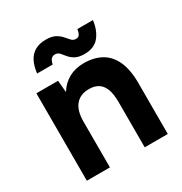

<svg xmlns="http://www.w3.org/2000/svg" viewBox="-166 -829 900 951"><g transform="rotate(-30 284.0 -353.5)"><path d="M57 0V-500H181L187 -432Q211 -471 248.5 -491.5Q286 -512 334 -512Q393 -512 435 -488Q477 -464 499 -413.5Q521 -363 520 -283V0H388V-256Q388 -307 376.5 -335Q365 -363 344 -375.5Q323 -388 295 -388Q244 -389 216.5 -357Q189 -325 189 -262V0ZM362 -549Q329 -549 309.5 -560Q290 -571 279 -585Q268 -599 258 -610Q248 -621 233 -621Q221 -621 212.5 -614Q204 -607 198 -583H109Q114 -624 128.5 -651.5Q143 -679 168.5 -693Q194 -707 229 -707Q264 -707 283.5 -696Q303 -685 315 -671Q327 -657 337 -646Q347 -635 362 -635Q377 -635 383.5 -646Q390 -657 392 -674H481Q474 -618 445.5 -583.5Q417 -549 362 -549Z"/></g></svg>

Font: Figtree Light
Style: Bold
Weight: 700
Version: Version 2.002